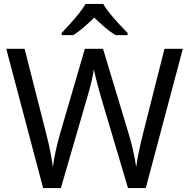

<svg xmlns="http://www.w3.org/2000/svg" viewBox="-20 -964 970 984"><path d="M917 -714 727 0H636L497 -468Q489 -497 481 -526Q473 -555 468 -577.5Q463 -600 461 -609Q460 -596 450.5 -553.5Q441 -511 427 -465L292 0H201L12 -714H106L217 -278Q229 -232 237.5 -189Q246 -146 251 -108Q256 -147 266 -193Q276 -239 289 -283L415 -714H508L639 -280Q653 -234 663 -188.5Q673 -143 678 -108Q683 -145 692 -188.5Q701 -232 713 -279L823 -714ZM509 -944Q521 -922 543.5 -894.5Q566 -867 590.5 -840.5Q615 -814 634 -795V-784H572Q546 -800 518 -823.5Q490 -847 463 -874Q436 -847 409 -824Q382 -801 356 -784H296V-795Q315 -815 338.5 -841Q362 -867 384 -894.5Q406 -922 419 -944Z"/></svg>

Font: Noto Sans Tagalog
Style: Regular
Weight: 400
Designer: Monotype Design Team
Foundry: Monotype Imaging Inc.
Version: Version 2.001; ttfautohint (v1.8.4.7-5d5b)